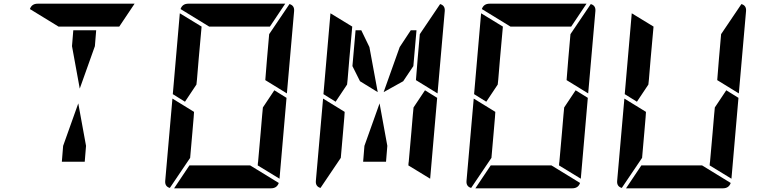

<svg xmlns="http://www.w3.org/2000/svg" viewBox="-20 -1020 4120 1040"><path d="M370 -770 377 -856H501L494 -770L412 -540ZM297 -876 142 -971Q152 -1000 184 -1000H390H514H709L626 -876H587H503H379ZM446 -230 439 -144H315L322 -230L404 -460Z M1466 -531 1532 -490 1494 -52 1376 -124 1377 -138 1378 -144 1392 -302 1400 -396 1404 -438ZM982 -469 916 -510 954 -948 1072 -876 1056 -698 1047 -590 1044 -562ZM1010 -165 900 -2Q872 -10 875 -41L914 -486L971 -451L976 -448L1031 -414L1029 -384L1022 -302ZM1113 -876 958 -971Q968 -1000 1000 -1000H1206H1330H1525L1442 -876H1403H1319H1195ZM1548 -998Q1576 -990 1573 -959L1534 -514L1417 -586L1426 -698L1438 -835ZM1335 -124 1490 -29Q1480 0 1448 0H1242H1118H923L1006 -124H1045H1129H1253Z M2145 -765 2205 -856H2236L2219 -662L2164 -580L2058 -521ZM1889 -662 1906 -856H1937L1981 -765L2026 -521L1930 -580ZM2282 -531 2348 -490 2310 -52 2192 -124 2193 -138 2194 -144 2208 -302 2216 -396 2220 -438ZM1798 -469 1732 -510 1770 -948 1888 -876 1872 -698 1863 -590 1860 -562ZM1826 -165 1716 -2Q1688 -10 1691 -41L1730 -486L1787 -451L1792 -448L1847 -414L1845 -384L1838 -302ZM2364 -998Q2392 -990 2389 -959L2350 -514L2233 -586L2242 -698L2254 -835ZM2078 -230 2071 -144H1947L1954 -230L2036 -460Z M3098 -531 3164 -490 3126 -52 3008 -124 3009 -138 3010 -144 3024 -302 3032 -396 3036 -438ZM2614 -469 2548 -510 2586 -948 2704 -876 2688 -698 2679 -590 2676 -562ZM2642 -165 2532 -2Q2504 -10 2507 -41L2546 -486L2603 -451L2608 -448L2663 -414L2661 -384L2654 -302ZM2745 -876 2590 -971Q2600 -1000 2632 -1000H2838H2962H3157L3074 -876H3035H2951H2827ZM3180 -998Q3208 -990 3205 -959L3166 -514L3049 -586L3058 -698L3070 -835ZM2967 -124 3122 -29Q3112 0 3080 0H2874H2750H2555L2638 -124H2677H2761H2885Z M3914 -531 3980 -490 3942 -52 3824 -124 3825 -138 3826 -144 3840 -302 3848 -396 3852 -438ZM3430 -469 3364 -510 3402 -948 3520 -876 3504 -698 3495 -590 3492 -562ZM3458 -165 3348 -2Q3320 -10 3323 -41L3362 -486L3419 -451L3424 -448L3479 -414L3477 -384L3470 -302ZM3996 -998Q4024 -990 4021 -959L3982 -514L3865 -586L3874 -698L3886 -835ZM3783 -124 3938 -29Q3928 0 3896 0H3690H3566H3371L3454 -124H3493H3577H3701Z"/></svg>

Font: DSEG14 Modern
Style: Bold Italic
Weight: 700
Italic angle: -5°
Designer: Keshikan(Twitter:@keshinomi_88pro)
Version: Version 0.46